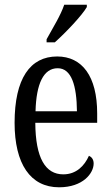

<svg xmlns="http://www.w3.org/2000/svg" viewBox="-20 -786 471 816"><path d="M178 -619V-606H213C261 -649 329 -721 349 -756V-766H253C238 -721 206 -670 178 -619ZM231 10C333 10 378 -50 378 -91C378 -109 369 -119 358 -124C339 -81 304 -45 249 -45C173 -45 131 -114 130 -264H393V-304C393 -462 329 -546 223 -546C108 -546 42 -452 42 -264C42 -90 109 10 231 10ZM307 -313H131C134 -430 165 -496 225 -496C284 -496 306 -422 307 -313Z"/></svg>

Font: Noto Serif Ethiopic XCn
Style: Regular
Weight: 400
Width: 2
Designer: Monotype Design Team
Foundry: Monotype Imaging Inc.
Version: Version 2.102